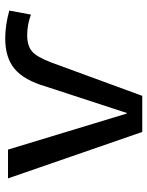

<svg xmlns="http://www.w3.org/2000/svg" viewBox="66 -636 570 743"><g transform="rotate(-90 351.5 -265.0)"><path d="M32.2 -519.5H143.6L283.2 -59.6H285.2L387.7 -373Q412.1 -457 455.6 -493.7Q499 -530.3 574.2 -530.3Q624 -530.3 681.6 -514.6L666 -430.7Q627 -445.3 586.4 -445.3Q545.9 -445.3 523.9 -426.8Q502 -408.2 480.5 -351.6L351.6 0H211.9Z"/></g></svg>

Font: GenEi M Gothic v2 Medium
Style: Regular
Weight: 500
Version: Version 2.0